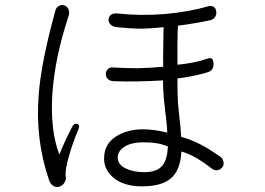

<svg xmlns="http://www.w3.org/2000/svg" viewBox="-20 -763 1040 754"><path d="M196.3 -716.8Q140.6 -514.6 131.8 -388.7Q118.2 -213.9 172.9 -54.7Q178.7 -39.1 190.4 -32.2Q201.2 -26.4 213.9 -30.3Q225.6 -34.2 232.4 -44.9Q240.2 -55.7 238.3 -70.3Q234.4 -95.7 252 -154.3Q265.6 -202.1 287.1 -252.9Q295.9 -273.4 283.2 -276.4Q270.5 -280.3 262.7 -263.7Q250 -239.3 237.3 -211.9Q224.6 -184.6 212.9 -156.2Q176.8 -251 185.5 -393.6Q195.3 -538.1 250 -702.1Q253.9 -716.8 248 -728.5Q243.2 -738.3 231.4 -742.2Q220.7 -745.1 210.9 -739.3Q199.2 -733.4 196.3 -716.8ZM442.4 -710Q426.8 -711.9 416 -705.1Q407.2 -698.2 406.2 -687.5Q405.3 -676.8 413.1 -668Q421.9 -658.2 438.5 -656.2Q495.1 -650.4 538.1 -650.4Q574.2 -651.4 623 -656.2L622.1 -645.5Q621.1 -600.6 621.1 -575.2Q620.1 -530.3 621.1 -501Q572.3 -496.1 520.5 -495.1Q472.7 -495.1 424.8 -498Q412.1 -500 403.3 -491.2Q396.5 -484.4 395.5 -472.7Q395.5 -461.9 402.3 -454.1Q410.2 -445.3 424.8 -444.3Q468.8 -442.4 521.5 -443.4Q574.2 -444.3 620.1 -447.3Q620.1 -416 623 -381.8Q625 -361.3 628.9 -324.2Q632.8 -296.9 633.8 -282.2Q636.7 -260.7 636.7 -242.2Q523.4 -270.5 454.1 -237.3Q388.7 -207 388.7 -140.6Q388.7 -97.7 422.9 -67.4Q463.9 -31.2 537.1 -31.2Q612.3 -31.2 648.4 -60.5Q688.5 -91.8 692.4 -168Q720.7 -160.2 754.9 -140.6Q782.2 -124 809.6 -102.5Q821.3 -92.8 834 -94.7Q845.7 -96.7 853.5 -106.4Q860.4 -117.2 857.4 -128.9Q854.5 -142.6 839.8 -151.4Q798.8 -179.7 770.5 -194.3Q733.4 -213.9 691.4 -225.6Q690.4 -247.1 688.5 -266.6Q687.5 -279.3 684.6 -301.8Q680.7 -335.9 678.7 -360.4Q676.8 -401.4 676.8 -455.1Q698.2 -457 733.4 -463.9Q773.4 -471.7 798.8 -480.5Q820.3 -488.3 818.4 -515.6Q816.4 -542 793 -532.2Q768.6 -523.4 738.3 -517.6Q708 -511.7 676.8 -508.8Q676.8 -550.8 676.8 -577.1Q676.8 -628.9 678.7 -662.1Q710.9 -666 744.1 -671.9Q775.4 -676.8 805.7 -683.6Q818.4 -686.5 825.2 -697.3Q831.1 -706.1 829.1 -717.8Q828.1 -729.5 820.3 -735.4Q810.5 -742.2 797.9 -738.3Q723.6 -716.8 628.9 -708Q530.3 -700.2 442.4 -710ZM639.6 -187.5Q636.7 -136.7 618.2 -113.3Q596.7 -86.9 547.9 -86.9Q504.9 -86.9 475.6 -100.6Q442.4 -116.2 442.4 -143.6Q442.4 -168.9 466.8 -185.5Q494.1 -204.1 543 -204.1Q575.2 -204.1 596.7 -200.2Q616.2 -197.3 639.6 -187.5Z"/></svg>

Font: Gulim
Style: Regular
Weight: 400
Version: Version 2.21